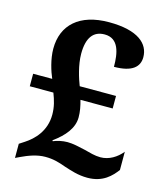

<svg xmlns="http://www.w3.org/2000/svg" viewBox="-110 -809 785 904"><g transform="rotate(15 282.5 -357.0)"><path d="M400 10C476 10 514 -32 539 -65V-154C513 -122 476 -99 434 -99C407 -99 381 -107 354 -114C323 -121 294 -128 267 -128C243 -128 217 -122 198 -114L196 -118C250 -157 287 -201 287 -254C287 -282 282 -307 274 -336H431V-397H254C241 -430 221 -492 221 -547C221 -625 250 -663 305 -663C374 -663 386 -594 386 -527C474 -527 508 -559 508 -606C508 -671 453 -724 310 -724C167 -724 88 -652 88 -536C88 -485 106 -429 120 -397H27V-336H142C155 -302 164 -272 164 -234C164 -153 113 -104 73 -78L47 -61V8L68 -2C104 -19 144 -34 184 -34C223 -34 250 -26 286 -13C318 -3 353 10 400 10Z"/></g></svg>

Font: Noto Serif Telugu
Style: Bold
Weight: 700
Designer: Jelle Bosma - Monotype Design Team
Foundry: Monotype Imaging Inc.
Version: Version 2.005